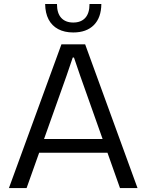

<svg xmlns="http://www.w3.org/2000/svg" viewBox="-20 -954 743 974"><path d="M25.3 0 291.6 -729H412L677.6 0H588.7L386.7 -569.9L355.3 -662H349L317.6 -569.9L114.9 0ZM169 -179.3 181.9 -249H521L533.9 -179.3ZM351.6 -789.3Q307.1 -789.3 275.2 -806.3Q243.3 -823.3 226.5 -855.4Q209.7 -887.6 209 -933.6H269Q269 -887 290.6 -863.4Q312.3 -839.7 351.6 -839.7Q391.1 -839.7 412.6 -863.4Q434.1 -887 434.1 -933.6H494.1Q493.4 -864.3 456.1 -826.8Q418.7 -789.3 351.6 -789.3Z"/></svg>

Font: Mona Sans ExtraLight
Style: Regular
Weight: 200
Designer: Deni Anggara
Foundry: GitHub
Version: Version 2.000